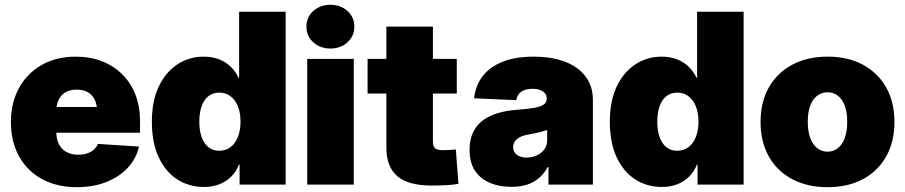

<svg xmlns="http://www.w3.org/2000/svg" viewBox="-20 -777 3810 808"><path d="M303.2 10.7Q219.7 10.7 157.2 -23.2Q94.7 -57.1 60.3 -119.1Q25.9 -181.2 25.9 -263.7Q25.9 -345.2 60.3 -407.2Q94.7 -469.2 156 -503.9Q217.3 -538.6 298.8 -538.6Q359.4 -538.6 408.9 -519.3Q458.5 -500 494.6 -464.1Q530.8 -428.2 550 -378.4Q569.3 -328.6 569.3 -267.1V-218.3H85V-326.7H479.5L388.7 -306.2Q388.7 -336.4 378.7 -357.2Q368.7 -377.9 349.6 -388.9Q330.6 -399.9 302.7 -399.9Q274.9 -399.9 255.9 -388.9Q236.8 -377.9 226.8 -357.2Q216.8 -336.4 216.8 -306.2V-223.6Q216.8 -191.9 228 -169.9Q239.3 -147.9 260 -137Q280.8 -126 309.1 -126Q329.6 -126 346.2 -131.3Q362.8 -136.7 374.5 -147Q386.2 -157.2 392.1 -171.4L564.9 -160.2Q553.7 -109.4 517.6 -70.8Q481.4 -32.2 426.8 -10.7Q372.1 10.7 303.2 10.7Z M838.4 9.8Q774.9 9.8 725.3 -22.5Q675.8 -54.7 647.5 -116Q619.1 -177.2 619.1 -264.6Q619.1 -353 648.7 -414.1Q678.2 -475.1 727.5 -506.8Q776.9 -538.6 836.4 -538.6Q873 -538.6 901.4 -527.6Q929.7 -516.6 950.4 -496.6Q971.2 -476.6 984.4 -449.2H986.3V-727.5H1182.1V0H988.3V-84.5H985.8Q974.1 -55.2 953.4 -34.2Q932.6 -13.2 903.6 -1.7Q874.5 9.8 838.4 9.8ZM902.8 -142.6Q929.7 -142.6 949.7 -157.5Q969.7 -172.4 981 -200Q992.2 -227.5 992.2 -264.6Q992.2 -302.7 981 -330.1Q969.7 -357.4 949.7 -372.3Q929.7 -387.2 902.8 -387.2Q876 -387.2 857.2 -372.3Q838.4 -357.4 828.6 -330.1Q818.8 -302.7 818.8 -264.6Q818.8 -227.1 828.6 -199.7Q838.4 -172.4 857.2 -157.5Q876 -142.6 902.8 -142.6Z M1272.9 0V-529.3H1468.8V0ZM1370.6 -572.8Q1327.1 -572.8 1298.3 -599.1Q1269.5 -625.5 1269.5 -665Q1269.5 -704.6 1298.3 -730.7Q1327.1 -756.8 1370.1 -756.8Q1413.6 -756.8 1442.4 -730.7Q1471.2 -704.6 1471.2 -665Q1471.2 -625.5 1442.4 -599.1Q1413.6 -572.8 1370.6 -572.8Z M1902.3 -529.3V-383.3H1526.9V-529.3ZM1606 -665H1801.8V-182.6Q1801.8 -162.1 1810.5 -153.6Q1819.3 -145 1843.3 -145Q1854.5 -145 1873.3 -146Q1892.1 -147 1898.4 -147.9L1909.2 -3.4Q1886.7 1 1856.4 2.4Q1826.2 3.9 1796.4 3.9Q1698.7 3.9 1652.3 -35.4Q1606 -74.7 1606 -155.8Z M2132.8 9.3Q2080.6 9.3 2040.8 -7.8Q2001 -24.9 1978.5 -59.1Q1956.1 -93.3 1956.1 -146Q1956.1 -189.9 1971.2 -220.9Q1986.3 -252 2013.4 -271.5Q2040.5 -291 2076.9 -301.5Q2113.3 -312 2155.3 -314.9Q2200.7 -318.4 2228.3 -323.2Q2255.9 -328.1 2268.3 -337.2Q2280.8 -346.2 2280.8 -361.3V-363.3Q2280.8 -375.5 2273.2 -384.5Q2265.6 -393.6 2252.4 -398.4Q2239.3 -403.3 2220.7 -403.3Q2201.7 -403.3 2187.3 -397.9Q2172.9 -392.6 2164.1 -382.1Q2155.3 -371.6 2152.8 -355.5L1975.1 -363.3Q1981 -416.5 2010.7 -455.8Q2040.5 -495.1 2094.5 -516.8Q2148.4 -538.6 2226.6 -538.6Q2285.2 -538.6 2331.5 -525.9Q2377.9 -513.2 2409.9 -489.3Q2441.9 -465.3 2458.5 -432.1Q2475.1 -398.9 2475.1 -357.9V0H2288.1V-74.2H2285.2Q2268.1 -43.5 2245.6 -25.4Q2223.1 -7.3 2195.1 1Q2167 9.3 2132.8 9.3ZM2196.3 -113.8Q2217.8 -113.8 2237.5 -122.3Q2257.3 -130.9 2270 -147.2Q2282.7 -163.6 2282.7 -187.5V-230Q2274.9 -227.5 2266.6 -224.9Q2258.3 -222.2 2248.8 -220Q2239.3 -217.8 2228.3 -215.6Q2217.3 -213.4 2204.6 -210.9Q2183.1 -207.5 2168.7 -200.2Q2154.3 -192.9 2147 -182.1Q2139.6 -171.4 2139.6 -157.7Q2139.6 -143.6 2147 -133.8Q2154.3 -124 2167 -118.9Q2179.7 -113.8 2196.3 -113.8Z M2765.6 9.8Q2702.1 9.8 2652.6 -22.5Q2603 -54.7 2574.7 -116Q2546.4 -177.2 2546.4 -264.6Q2546.4 -353 2575.9 -414.1Q2605.5 -475.1 2654.8 -506.8Q2704.1 -538.6 2763.7 -538.6Q2800.3 -538.6 2828.6 -527.6Q2856.9 -516.6 2877.7 -496.6Q2898.4 -476.6 2911.6 -449.2H2913.6V-727.5H3109.4V0H2915.5V-84.5H2913.1Q2901.4 -55.2 2880.6 -34.2Q2859.9 -13.2 2830.8 -1.7Q2801.8 9.8 2765.6 9.8ZM2830.1 -142.6Q2856.9 -142.6 2877 -157.5Q2897 -172.4 2908.2 -200Q2919.4 -227.5 2919.4 -264.6Q2919.4 -302.7 2908.2 -330.1Q2897 -357.4 2877 -372.3Q2856.9 -387.2 2830.1 -387.2Q2803.2 -387.2 2784.4 -372.3Q2765.6 -357.4 2755.9 -330.1Q2746.1 -302.7 2746.1 -264.6Q2746.1 -227.1 2755.9 -199.7Q2765.6 -172.4 2784.4 -157.5Q2803.2 -142.6 2830.1 -142.6Z M3462.4 10.7Q3377 10.7 3313.5 -23.2Q3250 -57.1 3215.3 -118.9Q3180.7 -180.7 3180.7 -263.7Q3180.7 -347.2 3215.3 -408.7Q3250 -470.2 3313.5 -504.4Q3377 -538.6 3462.4 -538.6Q3548.8 -538.6 3611.8 -504.4Q3674.8 -470.2 3709.5 -408.7Q3744.1 -347.2 3744.1 -263.7Q3744.1 -180.7 3709.5 -118.9Q3674.8 -57.1 3611.8 -23.2Q3548.8 10.7 3462.4 10.7ZM3462.4 -138.7Q3486.8 -138.7 3505.6 -153.3Q3524.4 -168 3534.9 -196Q3545.4 -224.1 3545.4 -264.2Q3545.4 -305.2 3534.9 -332.8Q3524.4 -360.4 3505.6 -374.5Q3486.8 -388.7 3462.4 -388.7Q3438.5 -388.7 3419.4 -374.5Q3400.4 -360.4 3389.9 -332.8Q3379.4 -305.2 3379.4 -264.2Q3379.4 -224.1 3389.9 -196Q3400.4 -168 3419.4 -153.3Q3438.5 -138.7 3462.4 -138.7Z"/></svg>

Font: Inter 24pt Black
Style: Regular
Weight: 900
Designer: Rasmus Andersson
Foundry: rsms
Version: Version 4.001;git-66647c0bb